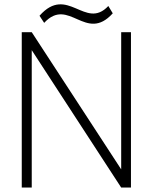

<svg xmlns="http://www.w3.org/2000/svg" viewBox="-20 -845 690 865"><path d="M78 -700V0H123V-619L526 0H570V-700H526V-82L123 -700ZM179 -742C290 -862 366 -650 488 -785L468 -818C364 -707 284 -916 158 -774Z"/></svg>

Font: Advent Pro
Style: Light
Weight: 300
Designer: Andreas Kalpakidis
Foundry: Andreas Kalpakidis
Version: Version 2.002 2007